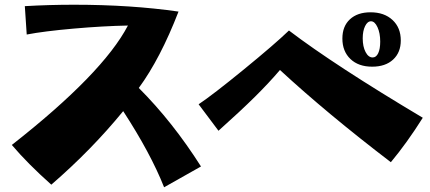

<svg xmlns="http://www.w3.org/2000/svg" viewBox="-20 -735 1818 812"><path d="M501 -265Q367 -101 197 46Q97 -43 30 -122Q415 -424 521 -627Q416 -625 291 -614Q166 -603 93 -589L85 -709Q188 -715 293 -715Q534 -715 735 -686Q658 -487 567 -363Q710 -220 830 -31L674 57Q617 -87 501 -265Z M1428 -572Q1428 -624 1460 -653.5Q1492 -683 1547 -683Q1605 -683 1640 -650.5Q1675 -618 1675 -564Q1675 -513 1642.5 -483Q1610 -453 1554 -453Q1496 -453 1462 -485.5Q1428 -518 1428 -572ZM1588 -559Q1588 -595 1576.5 -620Q1565 -645 1549 -645Q1534 -645 1524 -624.5Q1514 -604 1514 -573Q1514 -538 1526 -515Q1538 -492 1556 -492Q1571 -492 1579.5 -510Q1588 -528 1588 -559ZM1164 -439Q1119 -386 1059 -326.5Q999 -267 904 -182L820 -294Q880 -334 1011.5 -441.5Q1143 -549 1202 -606Q1395 -459 1768 -237Q1702 -132 1633 -49Q1362 -256 1164 -439Z"/></svg>

Font: Otomanopee
Style: Regular
Weight: 400
Designer: Das Ende der Wildnis
Foundry: Gutenberg Labo
Version: Version 3.000